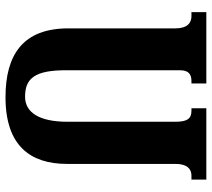

<svg xmlns="http://www.w3.org/2000/svg" viewBox="-56 -712 769 697"><g transform="rotate(-90 328.5 -363.5)"><path d="M618 -53C594 -53 574 -68 574 -111V-500C574 -664 479 -728 324 -728C147 -728 82 -637 82 -505V-111C82 -68 63 -53 40 -53H25V1H284V-53H275C246 -53 235 -68 235 -112V-503C235 -606 269 -657 326 -657C393 -657 422 -621 422 -508V-95C422 -63 407 -53 383 -53H374V1H633V-53Z"/></g></svg>

Font: Noto Serif Georgian ExtraCondensed ExtraBold
Style: Regular
Weight: 800
Width: 2
Designer: Monotype Design Team, Akaki Razmadze
Foundry: Google LLC
Version: Version 2.003